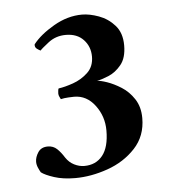

<svg xmlns="http://www.w3.org/2000/svg" viewBox="-38 -662 406 459"><g transform="rotate(-5 165.0 -433.0)"><path d="M175 -627Q193 -627 215 -619Q237 -611 253 -593Q269 -575 269 -545Q269 -515 255.5 -498.5Q242 -482 225 -475Q208 -468 197 -466Q205 -466 221 -460.5Q237 -455 254.5 -444Q272 -433 284.5 -414Q297 -395 297 -368Q297 -325 270 -296Q243 -267 203 -253Q163 -239 125 -239Q96 -239 74.5 -246Q53 -253 44 -260Q41 -265 38 -272Q35 -279 35 -286Q35 -297 42.5 -308.5Q50 -320 66 -320Q79 -320 88 -311.5Q97 -303 105 -290Q113 -278 125 -272Q137 -266 149 -266Q177 -266 193 -286Q209 -306 209 -346Q209 -380 189 -406.5Q169 -433 139 -433Q136 -433 125.5 -432.5Q115 -432 107 -430Q106 -432 104 -436Q102 -440 102 -444Q102 -446 102.5 -450.5Q103 -455 104 -456Q119 -458 139 -465Q159 -472 174.5 -486.5Q190 -501 190 -525Q190 -549 174.5 -565.5Q159 -582 132 -582Q108 -582 90 -568Q72 -554 69 -550Q66 -551 60.5 -555Q55 -559 56 -566Q73 -588 106.5 -607.5Q140 -627 175 -627Z"/></g></svg>

Font: Amiri
Style: Bold
Weight: 700
Designer: Khaled Hosny
Version: Version 0.113